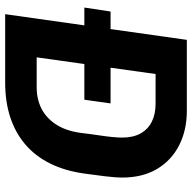

<svg xmlns="http://www.w3.org/2000/svg" viewBox="-20 -706 726 725"><g transform="rotate(90 342.5 -343.0)"><path d="M33 0 130 -686H398Q471 -686 528 -657Q585 -628 617.5 -573.5Q650 -519 650 -441Q650 -430 649 -416Q648 -402 645 -376Q642 -350 635 -300Q625 -227 597.5 -171Q570 -115 526 -77Q482 -39 423 -19.5Q364 0 291 0ZM196 -119H309Q354 -119 389.5 -137Q425 -155 449 -191.5Q473 -228 481 -283Q486 -325 490.5 -354.5Q495 -384 497 -405.5Q499 -427 499 -442Q499 -484 483 -512Q467 -540 438.5 -554Q410 -568 371 -568H259ZM8 -299 23 -398H370L356 -299Z"/></g></svg>

Font: Chivo Medium SemiBold
Style: Italic
Weight: 600
Italic angle: -8.05°
Version: Version 2.002